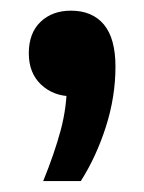

<svg xmlns="http://www.w3.org/2000/svg" viewBox="-20 -173 270 360"><path d="M61 166.5Q82 115 93.8 71.2Q105.5 27.5 105.5 -17L131 7.5H115Q80.5 7.5 57.2 -14.2Q34 -36 34 -73Q34 -111 56 -132Q78 -153 113 -153Q153 -153 174.8 -127Q196.5 -101 196.5 -48Q196.5 8.5 178.5 64.8Q160.5 121 131.5 166.5Z"/></svg>

Font: Encode Sans SC Condensed SemiBold
Style: Regular
Weight: 600
Width: 3
Designer: Multiple Designers
Foundry: Impallari Type
Version: Version 3.002